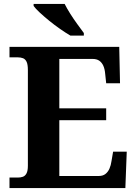

<svg xmlns="http://www.w3.org/2000/svg" viewBox="-20 -951 693 971"><path d="M28 0V-53H70Q84 -53 95.5 -57Q107 -61 114 -74Q121 -87 121 -113V-596Q121 -625 114.5 -638.5Q108 -652 96.5 -656.5Q85 -661 70 -661H28V-714H583L587 -530H517L512 -577Q510 -602 502.5 -618.5Q495 -635 482 -644Q469 -653 448 -653H280V-403H517V-343H280V-61H480Q500 -61 513 -71Q526 -81 533.5 -98Q541 -115 544 -137L552 -184H621L614 0ZM336 -771Q312 -785 284 -804.5Q256 -824 229 -846Q202 -868 180.5 -888Q159 -908 150 -921V-931H307Q318 -909 335 -882Q352 -855 371 -829Q390 -803 404 -784V-771Z"/></svg>

Font: Noto Serif Armenian
Style: Bold
Weight: 700
Version: Version 2.007